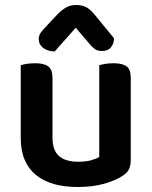

<svg xmlns="http://www.w3.org/2000/svg" viewBox="-20 -733 606 768"><path d="M503 -93Q503 -70 495 -54.5Q487 -39 466 -27Q437 -9 392.5 3Q348 15 291 15Q239 15 197 3.5Q155 -8 125 -32Q95 -56 79 -93Q63 -130 63 -181V-472Q71 -475 86.5 -477.5Q102 -480 121 -480Q156 -480 173 -467.5Q190 -455 190 -421V-183Q190 -131 216.5 -108.5Q243 -86 292 -86Q323 -86 344.5 -92Q366 -98 377 -105V-472Q385 -475 400.5 -477.5Q416 -480 434 -480Q470 -480 486.5 -467.5Q503 -455 503 -421ZM283 -622Q258 -593 239 -572.5Q220 -552 199 -527Q170 -528 152.5 -541.5Q135 -555 135 -576Q135 -592 143.5 -603Q152 -614 168 -631L215 -681Q231 -696 247 -704.5Q263 -713 285 -713Q306 -713 322.5 -705.5Q339 -698 359 -674L436 -580Q436 -559 424 -544Q412 -529 387 -529Q370 -529 358.5 -537.5Q347 -546 336 -560Z"/></svg>

Font: Baloo Tammudu 2 SemiBold
Style: Regular
Weight: 600
Designer: Maithili Shingre, Omkar Shende and Ek Type
Foundry: Ek Type
Version: Version 1.640;hotconv 1.0.111;makeotfexe 2.5.65597; ttfautoh